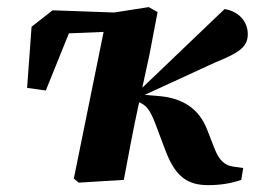

<svg xmlns="http://www.w3.org/2000/svg" viewBox="-20 -519 735 554"><path d="M207.3 8 337.3 0C351 -72.4 363.7 -142.9 379.4 -214.3L411.1 -360.7L434.7 -484.2L409.1 -498.5L289.7 -479.8L193 -3.6L207.3 8ZM58.2 -265.4 112.2 -257.9 184.5 -436.9 127.5 -420.7 371.8 -430.7 384.1 -480.2 131.8 -489.3 71.1 -441.8 58.2 -265.4ZM581.3 15.2C616.3 15.2 647.5 10 676.1 0L681.8 -34.3L652.9 -38.3C628.1 -41.8 612.1 -56.5 598.6 -91.3L578.4 -143.1C555.4 -205.1 507.5 -235.3 441.7 -241.5L386 -246.1L382.3 -238.3L601 -338.8C664.1 -364.8 695 -380.7 695 -420.4C695 -457.7 667.7 -486.8 627.9 -492.8L365.6 -242L365 -230.2L375.7 -226.4C404.4 -215.4 413.3 -202.5 432.7 -150.2L458.1 -82.9C486.7 -7.8 522.3 15.2 581.3 15.2Z"/></svg>

Font: Source Serif Variable
Style: Italic
Weight: 389
Italic angle: -12°
Designer: Frank Grießhammer
Foundry: Adobe Systems Incorporated
Version: Version 3.001;hotconv 1.0.111;makeotfexe 2.5.65597